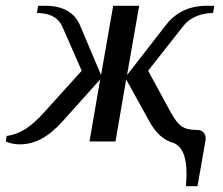

<svg xmlns="http://www.w3.org/2000/svg" viewBox="-60 -490 773 665"><path d="M575 -400 453 -245 532 -100Q545 -78 549 -73Q564 -53 580 -46.5Q596 -40 623 -40Q638 -40 646 -30Q654 -20 652 -5L624 155H584Q586 125 586 113Q586 67 575 41Q564 15 541 5Q491 -8 457 -70L377 -215L340 0H250L287 -215L157 -70Q119 -28 83 -9Q47 10 8 10Q-18 10 -40 0L-37 -19Q-2 -24 28.5 -43.5Q59 -63 92 -100L223 -245L155 -400Q133 -445 68 -445L72 -470H97Q186 -470 216 -405L290 -230L332 -470H422L380 -230L516 -405Q567 -470 657 -470H682L678 -445Q647 -445 619.5 -433.5Q592 -422 575 -400Z"/></svg>

Font: Philosopher
Style: Italic
Weight: 400
Italic angle: -10°
Designer: Jovanny Lemonad
Foundry: Jovanny Lemonad
Version: Version 2.000